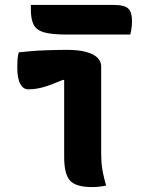

<svg xmlns="http://www.w3.org/2000/svg" viewBox="-20 -752 640 778"><path d="M240 -116Q240 -139 240 -169.5Q240 -200 240 -233.5Q240 -267 240 -301.5Q240 -336 240 -368.5Q240 -401 240 -428H234Q213 -419 194.5 -412Q176 -405 159.5 -400Q143 -395 127 -392.5Q111 -390 94 -390Q74 -390 62 -412Q50 -434 50 -481Q50 -498 51 -512Q52 -526 56 -540Q78 -542 97.5 -544Q117 -546 136 -547Q155 -548 173.5 -548.5Q192 -549 211 -549.5Q230 -550 250 -550Q300 -550 331 -541Q362 -532 376 -517Q390 -502 390 -484Q390 -434 390 -387Q390 -340 390 -296.5Q390 -253 390 -213.5Q390 -174 390 -139Q390 -112 391.5 -91.5Q393 -71 397.5 -50Q402 -29 410 0Q395 3 381.5 4.5Q368 6 352 6Q288 6 264 -20Q240 -46 240 -116ZM105 -732H442Q484 -732 499.5 -717.5Q515 -703 515 -665Q515 -656 514 -646.5Q513 -637 511.5 -628Q510 -619 508 -612H251Q190 -612 158.5 -621Q127 -630 116 -652.5Q105 -675 105 -713Q105 -717 105 -720.5Q105 -724 105 -726.5Q105 -729 105 -732Z"/></svg>

Font: Recursive Monospace Casual ExtraBold
Style: Regular
Weight: 800
Version: Version 1.047